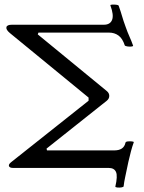

<svg xmlns="http://www.w3.org/2000/svg" viewBox="-20 -747 640 854"><path d="M493 83Q504 36 496 18Q488 0 464 0H39Q23 0 20 -8Q17 -16 30 -26L374 -299V-313L24 -600Q6 -615 8.5 -626Q11 -637 33 -637H442Q470 -637 478.5 -658.5Q487 -680 471 -723Q470 -726 478.5 -726.5Q487 -727 497 -726Q507 -725 508 -721Q518 -693 523 -675Q528 -657 539 -627Q547 -604 556 -584Q565 -564 572 -544Q573 -541 564.5 -540Q556 -539 546.5 -540.5Q537 -542 535 -545Q525 -576 507 -589Q489 -602 465 -602H151L148 -594L455 -342Q466 -333 466 -320.5Q466 -308 455 -299L187 -86L189 -78H488Q531 -78 538 -112Q539 -117 548.5 -118Q558 -119 567 -118Q576 -117 575 -114Q568 -95 562.5 -74Q557 -53 551 -27Q541 21 536.5 42Q532 63 530 81Q530 85 520.5 86.5Q511 88 502 87Q493 86 493 83Z"/></svg>

Font: Junicode Two Beta Condensed
Style: Regular
Weight: 400
Width: 3
Designer: Peter S. Baker
Foundry: Briery Creek Software
Version: Version 1.053; ttfautohint (v1.8.4)